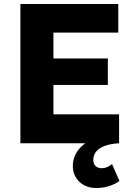

<svg xmlns="http://www.w3.org/2000/svg" viewBox="-20 -720 675 965"><path d="M82.5 0V-700H574.5V-556H248.5V-426H522V-293H248.5V-145.5H578.5V0ZM465 225Q411.5 225 378.8 193.5Q346 162 346 114Q346.5 68 374.5 32.5Q402.5 -3 452.2 -25Q502 -47 566.5 -52L578.5 0Q536 2.5 507.2 13Q478.5 23.5 463.8 41.2Q449 59 449 83Q448.5 102 459.8 113.8Q471 125.5 491.5 125.5Q505.5 125.5 518.8 119.8Q532 114 543 104.5L580.5 190Q555.5 207 525.8 216Q496 225 465 225Z"/></svg>

Font: Geologica Roman
Style: Bold
Weight: 700
Designer: Sindre Bremnes, Frode Helland
Foundry: Monokrom Skriftforlag AS
Version: Version 1.010;gftools[0.9.28]